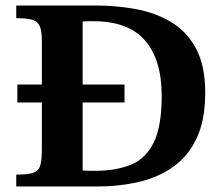

<svg xmlns="http://www.w3.org/2000/svg" viewBox="-20 -677 805 697"><path d="M331 0H39V-43Q80 -43 100 -49.5Q120 -56 126 -76Q132 -96 132 -137V-305H43V-370H132V-529Q132 -566 123.5 -583.5Q115 -601 94.5 -606Q74 -611 39 -611V-657H327Q402 -657 473 -644Q544 -631 601 -597Q658 -563 691.5 -501Q725 -439 725 -340Q725 -242 694.5 -176.5Q664 -111 609.5 -72Q555 -33 483.5 -16.5Q412 0 331 0ZM432 -305H280V-58Q292 -57 304 -57Q316 -57 326 -57Q401 -57 455 -79Q509 -101 538 -159.5Q567 -218 567 -329Q567 -460 506.5 -530Q446 -600 319 -600Q310 -600 301.5 -600Q293 -600 280 -599V-370H432Z"/></svg>

Font: STIX Two Text
Style: Bold
Weight: 700
Designer: Ross Mills, John Hudson & Paul Hanslow, Tiro Typeworks Ltd; with prior portions MicroPress Inc., and Coen Hoffman.
Foundry: Tiro Typeworks Ltd
Version: Version 2.13 b171